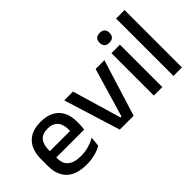

<svg xmlns="http://www.w3.org/2000/svg" viewBox="-59 -1114 1566 1566"><g transform="rotate(-45 724.0 -331.0)"><path d="M276.5 11.5Q159.5 11.5 101.2 -44.2Q43 -100 43 -205V-285Q43 -388.5 97.2 -445.2Q151.5 -502 255.5 -502Q326 -502 373 -476.2Q420 -450.5 443.5 -403.5Q467 -356.5 467 -292V-273.5Q467 -256.5 465.5 -239Q464 -221.5 461.5 -205.5H371.5Q372.5 -231.5 372.8 -254.5Q373 -277.5 373 -296.5Q373 -337 360 -365Q347 -393 321 -407.8Q295 -422.5 255.5 -422.5Q197 -422.5 168.5 -389.2Q140 -356 140 -294.5V-248.5L140.5 -237V-193.5Q140.5 -166 148.8 -143.5Q157 -121 175.2 -104.8Q193.5 -88.5 222.5 -79.8Q251.5 -71 293 -71Q340 -71 381.2 -83Q422.5 -95 459 -115L450 -31.5Q417 -12 373.2 -0.2Q329.5 11.5 276.5 11.5ZM95 -205.5V-279H441.5V-205.5Z M753 -66 877.5 -489H979L827 0H667.5L515.5 -489H617L741.5 -66Z M1060 0V-489H1158V0ZM1109 -561Q1080 -561 1065.8 -575.8Q1051.5 -590.5 1051.5 -616.5V-618.5Q1051.5 -644.5 1065.8 -659.2Q1080 -674 1109 -674Q1138 -674 1152.2 -659.2Q1166.5 -644.5 1166.5 -618.5V-616.5Q1166.5 -590 1152.2 -575.5Q1138 -561 1109 -561Z M1286.5 0V-662H1384.5V0Z"/></g></svg>

Font: Anek Tamil Medium Medium
Style: Regular
Weight: 500
Version: Version 1.003